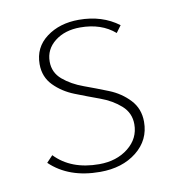

<svg xmlns="http://www.w3.org/2000/svg" viewBox="-56 -464 480 519"><g transform="rotate(-10 183.5 -204.5)"><path d="M179 3Q93 3 42 -46L59 -64Q103 -18 180 -18Q228 -18 260 -43.5Q292 -69 292 -108Q292 -139 269 -159.5Q246 -180 213 -192Q180 -204 147 -217Q114 -230 91 -253.5Q68 -277 68 -312Q68 -358 104 -385Q140 -412 193 -412Q257 -412 302 -378L288 -359Q251 -391 193 -391Q151 -391 123.5 -369.5Q96 -348 96 -314Q96 -284 119 -264.5Q142 -245 175 -233Q208 -221 240.5 -208Q273 -195 296 -170.5Q319 -146 319 -110Q319 -60 279.5 -28.5Q240 3 179 3Z"/></g></svg>

Font: EauTestInfant Extralight
Style: Regular
Weight: 250
Designer: Christian Thalmann (Catharsis Fonts)
Version: Version 0.001;PS 000.001;hotconv 1.0.88;makeotf.lib2.5.64775